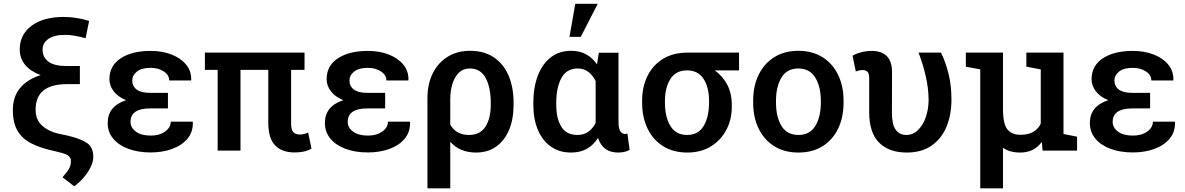

<svg xmlns="http://www.w3.org/2000/svg" viewBox="-20 -812 6387 1035"><path d="M380.4 192.4 316.9 143.6Q341.8 116.2 352.1 97.7Q362.3 79.1 362.3 56.2Q362.3 38.1 348.1 27.3Q334 16.6 299.3 8.8L277.8 3.4Q200.7 -12.7 149.9 -38.6Q99.1 -64.5 74.2 -107.4Q49.3 -150.4 49.3 -218.8Q49.3 -289.6 87.6 -336.7Q126 -383.8 199.2 -407.2Q145.5 -426.8 116 -461.9Q86.4 -497.1 86.4 -545.4Q86.4 -626 150.4 -673.3Q214.4 -720.7 324.2 -720.7Q359.4 -720.7 395.8 -714.6Q432.1 -708.5 460.4 -699.2L441.4 -606Q375.5 -624 332.5 -624Q271 -624 240.2 -601.8Q209.5 -579.6 209.5 -544.9Q209.5 -503.4 241 -479.7Q272.5 -456.1 338.9 -456.1H410.6V-358.4H340.8Q171.9 -358.4 171.9 -221.2Q171.9 -167 206.3 -135.5Q240.7 -104 295.4 -91.3L346.2 -80.6Q418 -63.5 450.4 -40.3Q482.9 -17.1 482.9 34.7Q482.4 62 467.3 91.6Q452.1 121.1 429 147.5Q405.8 173.8 380.4 192.4Z M792.5 9.8Q724.6 9.8 672.4 -9.5Q620.1 -28.8 590.3 -64.5Q560.5 -100.1 560.5 -149.4Q560.5 -239.3 659.7 -272Q617.2 -289.1 593.5 -319.1Q569.8 -349.1 569.8 -385.7Q569.8 -457.5 630.6 -497.6Q691.4 -537.6 792 -537.6Q855.5 -537.6 905.5 -517.8Q955.6 -498 983.9 -462.9Q1012.2 -427.7 1010.7 -381.3L1009.8 -378.4H892.1Q892.1 -407.7 862.8 -427Q833.5 -446.3 792 -446.3Q742.7 -446.3 717.8 -426Q692.9 -405.8 692.9 -378.4Q692.9 -347.2 716.8 -329.3Q740.7 -311.5 789.1 -311.5H885.3V-227.5H789.1Q683.6 -227.5 683.6 -154.8Q683.6 -124 712.4 -102.5Q741.2 -81.1 792.5 -81.1Q839.8 -81.1 870.1 -103Q900.4 -125 900.4 -156.2H1018.6L1019.5 -153.3Q1021 -100.6 990.5 -64.2Q960 -27.8 907.7 -9Q855.5 9.8 792.5 9.8Z M1568.8 9.8Q1499 9.8 1462.6 -28.8Q1426.3 -67.4 1426.3 -149.4V-435.5H1276.4V0H1153.3V-435.5H1084.5V-528.3H1621.6V-435.5H1549.3V-146Q1549.3 -112.3 1561 -99.6Q1572.8 -86.9 1596.7 -86.9Q1618.7 -86.9 1641.1 -97.7L1659.2 -10.7Q1637.2 1 1615.5 5.4Q1593.8 9.8 1568.8 9.8Z M1963.4 9.8Q1895.5 9.8 1843.3 -9.5Q1791 -28.8 1761.2 -64.5Q1731.4 -100.1 1731.4 -149.4Q1731.4 -239.3 1830.6 -272Q1788.1 -289.1 1764.4 -319.1Q1740.7 -349.1 1740.7 -385.7Q1740.7 -457.5 1801.5 -497.6Q1862.3 -537.6 1962.9 -537.6Q2026.4 -537.6 2076.4 -517.8Q2126.5 -498 2154.8 -462.9Q2183.1 -427.7 2181.6 -381.3L2180.7 -378.4H2063Q2063 -407.7 2033.7 -427Q2004.4 -446.3 1962.9 -446.3Q1913.6 -446.3 1888.7 -426Q1863.8 -405.8 1863.8 -378.4Q1863.8 -347.2 1887.7 -329.3Q1911.6 -311.5 1960 -311.5H2056.2V-227.5H1960Q1854.5 -227.5 1854.5 -154.8Q1854.5 -124 1883.3 -102.5Q1912.1 -81.1 1963.4 -81.1Q2010.7 -81.1 2041 -103Q2071.3 -125 2071.3 -156.2H2189.5L2190.4 -153.3Q2191.9 -100.6 2161.4 -64.2Q2130.9 -27.8 2078.6 -9Q2026.4 9.8 1963.4 9.8Z M2284.2 203.1V-281.7Q2284.2 -359.9 2313.2 -417.5Q2342.3 -475.1 2394 -506.6Q2445.8 -538.1 2513.2 -538.1Q2589.4 -538.1 2641.6 -503.2Q2693.8 -468.3 2721.2 -405.3Q2748.5 -342.3 2748.5 -257.3V-247.1Q2748.5 -169.9 2724.4 -112.1Q2700.2 -54.2 2655 -22Q2609.9 10.3 2546.4 10.3Q2458 10.3 2407.2 -47.9V203.1ZM2507.8 -84.5Q2568.4 -84.5 2596.9 -129.2Q2625.5 -173.8 2625.5 -247.1V-257.3Q2625.5 -340.8 2597.9 -391.8Q2570.3 -442.9 2512.2 -442.9Q2477.1 -442.9 2453.9 -420.4Q2430.7 -397.9 2418.9 -360.1Q2407.2 -322.3 2407.2 -276.4V-140.1Q2439 -84.5 2507.8 -84.5Z M3058.1 10.3Q2995.1 10.3 2949.5 -22Q2903.8 -54.2 2879.4 -112.1Q2855 -169.9 2855 -247.1V-257.3Q2855 -341.3 2879.4 -404.5Q2903.8 -467.8 2949.2 -502.9Q2994.6 -538.1 3058.6 -538.1Q3105.5 -538.1 3139.9 -519Q3174.3 -500 3198.2 -464.8L3208 -527.8H3314V-158.2Q3314 -120.1 3323.5 -105Q3333 -89.8 3349.6 -89.8Q3357.4 -89.8 3362.3 -92.3L3374 -3.9Q3358.4 4.4 3343.5 7.3Q3328.6 10.3 3312 10.3Q3229.5 10.3 3203.6 -68.4Q3179.2 -29.8 3143.6 -9.8Q3107.9 10.3 3058.1 10.3ZM3092.8 -84.5Q3127 -84.5 3151.1 -101.6Q3175.3 -118.7 3190.9 -149.4V-375.5Q3174.8 -407.2 3150.9 -425Q3127 -442.9 3094.2 -442.9Q3034.2 -442.9 3006.3 -391.4Q2978.5 -339.8 2978.5 -257.3V-247.1Q2978.5 -172.9 3005.9 -128.7Q3033.2 -84.5 3092.8 -84.5ZM3049.8 -613.3 3081.1 -791.5H3202.1L3110.8 -613.3Z M3685.1 10.3Q3609.4 10.3 3554.7 -23.9Q3500 -58.1 3470.7 -118.9Q3441.4 -179.7 3441.4 -258.8V-269Q3441.4 -344.7 3470.7 -403.3Q3500 -461.9 3554.7 -495.1Q3609.4 -528.3 3685.1 -528.3H3963.9V-432.6H3833Q3875 -402.8 3899.9 -356.2Q3924.8 -309.6 3924.8 -246.1V-235.8Q3924.8 -168 3895.5 -112.1Q3866.2 -56.2 3812.3 -22.9Q3758.3 10.3 3685.1 10.3ZM3684.1 -84.5Q3744.1 -84.5 3773.2 -133.1Q3802.2 -181.6 3802.2 -258.8V-269Q3802.2 -340.3 3772.9 -386.5Q3743.7 -432.6 3683.1 -432.6Q3623.5 -432.6 3594 -386.2Q3564.5 -339.8 3564.5 -269V-258.8Q3564.5 -181.2 3594 -132.8Q3623.5 -84.5 3684.1 -84.5Z M4284.2 10.3Q4208 10.3 4153.3 -24.2Q4098.6 -58.6 4069.3 -119.1Q4040 -179.7 4040 -258.8V-269Q4040 -347.7 4069.3 -408.2Q4098.6 -468.8 4153.3 -503.4Q4208 -538.1 4283.2 -538.1Q4359.4 -538.1 4414.1 -503.7Q4468.8 -469.2 4498 -408.4Q4527.3 -347.7 4527.3 -269V-258.8Q4527.3 -179.2 4498 -118.7Q4468.8 -58.1 4414.3 -23.9Q4359.9 10.3 4284.2 10.3ZM4284.2 -84.5Q4345.2 -84.5 4375 -133.1Q4404.8 -181.6 4404.8 -258.8V-269Q4404.8 -344.7 4374.8 -393.8Q4344.7 -442.9 4283.2 -442.9Q4222.2 -442.9 4192.6 -393.8Q4163.1 -344.7 4163.1 -269V-258.8Q4163.1 -181.6 4192.6 -133.1Q4222.2 -84.5 4284.2 -84.5Z M4868.2 10.3Q4772 10.3 4718.8 -43.2Q4665.5 -96.7 4665.5 -206.5V-390.6Q4665.5 -415.5 4656.2 -425Q4647 -434.6 4629.4 -434.6Q4621.1 -434.6 4610.6 -431.9Q4600.1 -429.2 4593.3 -426.8L4575.7 -511.7Q4595.2 -523.4 4623.3 -530.5Q4651.4 -537.6 4679.2 -537.6Q4731.4 -537.6 4760 -509.8Q4788.6 -481.9 4788.6 -423.3L4788.1 -201.7Q4788.1 -140.6 4808.6 -112.5Q4829.1 -84.5 4864.7 -84.5Q4901.4 -84.5 4928.5 -110.8Q4955.6 -137.2 4970.7 -180.7Q4985.8 -224.1 4985.8 -275.9Q4984.9 -337.4 4970.5 -400.4Q4956.1 -463.4 4931.6 -528.3H5052.7Q5077.6 -477.1 5093.3 -414.1Q5108.9 -351.1 5108.9 -275.9Q5108.9 -192.4 5081.8 -127.9Q5054.7 -63.5 5001 -26.6Q4947.3 10.3 4868.2 10.3Z M5264.2 203.1V-438L5186.5 -452.6V-528.3H5386.7V-225.1Q5386.7 -144 5410.4 -114.7Q5434.1 -85.4 5480.5 -85.4Q5522.5 -85.4 5549.3 -100.8Q5576.2 -116.2 5590.3 -145.5V-438L5512.7 -452.6V-528.3H5712.9V-89.8L5786.1 -75.2V0H5600.1L5596.2 -47.4Q5554.7 10.3 5479.5 10.3Q5421.9 10.3 5386.7 -15.6V203.1Z M6086.9 9.8Q6019 9.8 5966.8 -9.5Q5914.6 -28.8 5884.8 -64.5Q5855 -100.1 5855 -149.4Q5855 -239.3 5954.1 -272Q5911.6 -289.1 5887.9 -319.1Q5864.3 -349.1 5864.3 -385.7Q5864.3 -457.5 5925 -497.6Q5985.8 -537.6 6086.4 -537.6Q6149.9 -537.6 6200 -517.8Q6250 -498 6278.3 -462.9Q6306.6 -427.7 6305.2 -381.3L6304.2 -378.4H6186.5Q6186.5 -407.7 6157.2 -427Q6127.9 -446.3 6086.4 -446.3Q6037.1 -446.3 6012.2 -426Q5987.3 -405.8 5987.3 -378.4Q5987.3 -347.2 6011.2 -329.3Q6035.2 -311.5 6083.5 -311.5H6179.7V-227.5H6083.5Q5978 -227.5 5978 -154.8Q5978 -124 6006.8 -102.5Q6035.6 -81.1 6086.9 -81.1Q6134.3 -81.1 6164.6 -103Q6194.8 -125 6194.8 -156.2H6313L6314 -153.3Q6315.4 -100.6 6284.9 -64.2Q6254.4 -27.8 6202.1 -9Q6149.9 9.8 6086.9 9.8Z"/></svg>

Font: Roboto Slab Medium
Style: Regular
Weight: 500
Designer: Google
Version: Version 2.001; ttfautohint (v1.8.3)